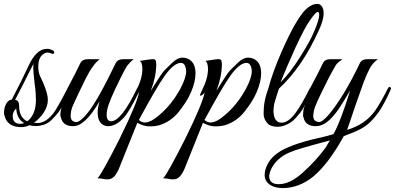

<svg xmlns="http://www.w3.org/2000/svg" viewBox="-31 -647 2022 983"><path d="M143 -19Q150 -18 154.5 -17.5Q159 -17 161 -17Q201 -17 240 -64Q260 -89 315 -195Q317 -200 322 -200Q331 -201 331 -193Q329 -187 322.5 -173Q316 -159 305 -135Q293 -112 281.5 -92Q270 -72 253 -54L232 -32Q216 -16 192 -8Q154 4 120 -6Q99 4 79 4Q8 4 -7 -52Q-11 -60 -10.5 -74Q-10 -88 -5.5 -102Q-1 -116 8 -126Q17 -136 29 -137Q55 -186 76.5 -229.5Q98 -273 116 -312Q156 -397 209 -397Q223 -397 236.5 -390.5Q250 -384 246 -376Q243 -368 232 -373Q221 -378 213 -378Q205 -378 199 -375Q165 -359 165 -306Q165 -278 173 -260Q181 -242 191 -221Q214 -167 214 -136Q214 -103 193 -71Q172 -39 143 -19ZM109 -26Q153 -61 153 -136Q153 -152 151.5 -173Q150 -194 146 -221Q143 -248 141.5 -265.5Q140 -283 139.5 -294Q139 -305 139.5 -311Q140 -317 140 -320Q102 -244 78.5 -198Q55 -152 46 -135Q67 -135 67 -105Q67 -45 109 -26ZM34 -53Q34 -45 35 -40Q42 -13 72 -13Q85 -13 92 -17Q55 -39 52 -92Q34 -74 34 -53Z M278 -58Q278 -101 315 -162Q299 -162 306 -178L324 -213Q341 -245 355 -272.5Q369 -300 380 -323Q390 -344 419 -344H480Q445 -319 407 -243Q389 -206 375 -177Q361 -148 351 -126Q336 -95 332.5 -75Q329 -55 332 -43Q335 -31 343 -26.5Q351 -22 359 -22Q378 -22 412 -62Q466 -125 561 -323Q571 -344 600 -344H654Q643 -336 634.5 -327Q626 -318 619 -309Q608 -292 585 -245Q526 -127 518 -86Q515 -72 515 -60Q515 -27 537 -26Q590 -26 670 -193Q676 -207 682 -204Q688 -201 688 -196Q688 -191 679 -173L661 -138Q654 -123 635 -91Q618 -61 603 -45Q583 -23 563.5 -12.5Q544 -2 526.5 -1Q509 0 495.5 -8.5Q482 -17 475 -34Q469 -49 469 -72Q469 -95 479 -129Q405 -1 344 -1Q290 -1 281 -46Q278 -50 278 -58Z M970 -272Q970 -229 947 -175Q936 -149 919.5 -123.5Q903 -98 883 -73Q843 -24 785 -6Q763 0 734.5 0Q706 0 672 -18L577 219Q562 251 549 261Q536 271 524 271H510Q508 271 503 270Q498 269 491.5 268Q485 267 478.5 266.5Q472 266 468 266Q489 246 580 66Q669 -114 681 -174Q671 -159 660 -157Q654 -157 660 -168.5Q666 -180 680 -213Q689 -234 693.5 -255Q698 -276 698 -292.5Q698 -309 694.5 -320.5Q691 -332 684 -335Q744 -345 754 -344Q764 -344 766.5 -336Q769 -328 769 -318Q769 -256 741 -182L761 -214Q798 -274 813 -289L849 -324Q877 -352 905 -352Q910 -352 920 -350Q970 -336 970 -272ZM922 -282Q922 -298 915.5 -311.5Q909 -325 895 -325Q860 -325 813 -260Q790 -228 757 -171Q724 -114 680 -33Q686 -27 695 -23Q704 -19 716 -20Q728 -21 744 -29Q760 -37 781 -55Q847 -109 893 -194Q922 -249 922 -282Z M1306 -272Q1306 -229 1283 -175Q1272 -149 1255.5 -123.5Q1239 -98 1219 -73Q1179 -24 1121 -6Q1099 0 1070.5 0Q1042 0 1008 -18L913 219Q898 251 885 261Q872 271 860 271H846Q844 271 839 270Q834 269 827.5 268Q821 267 814.5 266.5Q808 266 804 266Q825 246 916 66Q1005 -114 1017 -174Q1007 -159 996 -157Q990 -157 996 -168.5Q1002 -180 1016 -213Q1025 -234 1029.5 -255Q1034 -276 1034 -292.5Q1034 -309 1030.5 -320.5Q1027 -332 1020 -335Q1080 -345 1090 -344Q1100 -344 1102.5 -336Q1105 -328 1105 -318Q1105 -256 1077 -182L1097 -214Q1134 -274 1149 -289L1185 -324Q1213 -352 1241 -352Q1246 -352 1256 -350Q1306 -336 1306 -272ZM1258 -282Q1258 -298 1251.5 -311.5Q1245 -325 1231 -325Q1196 -325 1149 -260Q1126 -228 1093 -171Q1060 -114 1016 -33Q1022 -27 1031 -23Q1040 -19 1052 -20Q1064 -21 1080 -29Q1096 -37 1117 -55Q1183 -109 1229 -194Q1258 -249 1258 -282Z M1411 -19Q1429 -19 1446.5 -32Q1464 -45 1481 -67.5Q1498 -90 1516 -121.5Q1534 -153 1553 -191Q1561 -205 1568 -202Q1573 -197 1570 -191L1557 -163L1543 -133Q1541 -129 1537 -121Q1533 -113 1527.5 -103.5Q1522 -94 1516.5 -85.5Q1511 -77 1507 -71Q1499 -61 1484.5 -44.5Q1470 -28 1457 -20Q1422 2 1391 2Q1360 2 1343 -11Q1331 -23 1326 -33.5Q1321 -44 1319.5 -54Q1318 -64 1319 -75Q1320 -86 1320 -99Q1323 -131 1332 -161Q1337 -176 1339.5 -184.5Q1342 -193 1343 -195Q1365 -277 1408 -376Q1451 -474 1480.5 -523.5Q1510 -573 1527 -591Q1561 -627 1594 -627Q1617 -627 1625 -594Q1626 -590 1626 -579Q1626 -545 1602 -493Q1517 -304 1397 -193Q1396 -189 1388 -165.5Q1380 -142 1374 -120Q1371 -106 1369.5 -89Q1368 -72 1371.5 -56Q1375 -40 1384 -29.5Q1393 -19 1411 -19ZM1596 -586Q1586 -586 1558 -546Q1530 -508 1482 -404Q1459 -353 1439.5 -308Q1420 -263 1405 -225Q1431 -251 1456 -283.5Q1481 -316 1506 -356Q1531 -396 1549.5 -429Q1568 -462 1579 -490Q1591 -518 1596.5 -536.5Q1602 -555 1603 -566Q1604 -577 1601.5 -581.5Q1599 -586 1596 -586Z M1416 316Q1381 315 1360.5 304.5Q1340 294 1331 277.5Q1322 261 1324.5 239Q1327 217 1339 194Q1364 144 1433 112Q1484 88 1568 67Q1652 48 1676 40Q1713 -25 1762 -185Q1733 -134 1709 -98Q1685 -62 1665 -42Q1626 -1 1586 -1Q1532 -1 1523 -46Q1519 -53 1521 -67Q1523 -81 1523 -87Q1524 -93 1530 -106.5Q1536 -120 1538 -126Q1543 -137 1548 -146Q1553 -155 1557 -162Q1541 -162 1548 -178L1566 -213Q1583 -245 1597 -272.5Q1611 -300 1622 -323Q1632 -344 1661 -344H1722L1712 -336Q1694 -324 1685 -308Q1649 -246 1595 -131Q1579 -96 1575 -75Q1571 -54 1574 -42.5Q1577 -31 1585 -27Q1593 -23 1601 -22Q1620 -22 1654 -62Q1689 -104 1728.5 -168.5Q1768 -233 1811 -323Q1821 -344 1850 -344H1904Q1878 -326 1863 -298.5Q1848 -271 1830 -224L1786 -99Q1773 -60 1763 -31Q1753 -2 1746 18Q1840 -10 1890 -81Q1901 -97 1917 -124Q1933 -151 1953 -191Q1961 -205 1965 -202Q1971 -199 1971 -194Q1971 -191 1954 -155Q1938 -122 1921 -93.5Q1904 -65 1877 -35Q1850 -5 1817 12.5Q1784 30 1729 50Q1652 190 1574 256Q1500 316 1416 316ZM1358 217Q1341 252 1351 274Q1361 296 1396 296Q1454 296 1520 236Q1585 178 1636 109L1658 72Q1575 94 1523.5 109Q1472 124 1450 134Q1386 162 1358 217Z"/></svg>

Font: #9Slide05 Great Vibes
Style: Regular
Weight: 400
Designer: Robert E. Leuschke
Foundry: Robert E. Leuschke
Version: Version 1.001